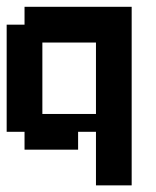

<svg xmlns="http://www.w3.org/2000/svg" viewBox="-20 -449 469 576"><path d="M267.9 107.1V-53.6H214.3V0H53.6V-53.6H0V-375H53.6V-428.6H375V107.1ZM267.9 -107.1V-321.4H107.1V-107.1Z"/></svg>

Font: Jersey 10
Style: Regular
Weight: 400
Designer: Sarah Cadigan-Fried
Version: Version 1.000